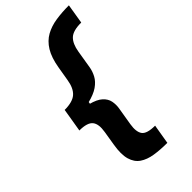

<svg xmlns="http://www.w3.org/2000/svg" viewBox="-278 -841 1045 1045"><g transform="rotate(-45 245.0 -318.0)"><path d="M58.4 -310.1 70.8 -385.6Q131.8 -385.6 160 -410.3Q188.1 -435 196.8 -489.6L210.8 -572.8Q221.8 -638.3 246.3 -678Q270.8 -717.7 307.2 -737.9Q343.7 -758.1 389.8 -765Q435.9 -772 489.6 -772L470.9 -658.3Q407.9 -658.5 382.3 -634Q356.7 -609.5 348.2 -557.5L331.1 -453.6Q326.7 -426.7 313 -401Q299.4 -375.3 270 -354.8Q240.5 -334.4 189.4 -322.2Q138.3 -310.1 58.4 -310.1ZM339.3 136.2Q285.5 136.2 241.6 129.3Q197.7 122.4 168 102.2Q138.4 82.1 126.9 42.3Q115.4 2.5 126.4 -63L139.9 -145.8Q149.1 -200.4 129.2 -225.1Q109.4 -249.9 48.3 -250.1L60.9 -325.7Q140.8 -325.7 188 -313.4Q235.2 -301.2 257.6 -280.6Q280.1 -260.1 285.3 -234.3Q290.4 -208.5 286 -181.7L268.8 -78.2Q260.3 -26.6 277.7 -1.8Q295.1 22.9 358.3 22.9ZM48.3 -249.9 71 -385.8H204.2L181.5 -249.9Z"/></g></svg>

Font: Inter Tight
Style: Italic
Weight: 400
Italic angle: -9.39999°
Designer: Rasmus Andersson
Foundry: rsms
Version: Version 3.002